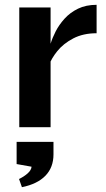

<svg xmlns="http://www.w3.org/2000/svg" viewBox="-20 -528 441 797"><path d="M60 -497H190V0H60ZM381 -390Q325 -390 284 -368.5Q243 -347 218 -316Q193 -285 183 -256L182 -311Q183 -323 190 -346.5Q197 -370 211 -397.5Q225 -425 248 -450.5Q271 -476 304 -492Q337 -508 381 -508ZM71 249 59 215Q80 205 95 191.5Q110 178 111 164L49 153V61H202V113Q202 167 168.5 201.5Q135 236 71 249Z"/></svg>

Font: Syne
Style: Bold
Weight: 700
Designer: Lucas Descroix
Foundry: Bonjour Monde
Version: Version 2.200